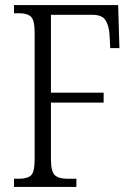

<svg xmlns="http://www.w3.org/2000/svg" viewBox="-20 -734 527 754"><path d="M35 0V-32H54Q87 -32 101.5 -45Q116 -58 116 -108V-606Q116 -655 101.5 -668.5Q87 -682 55 -682H35V-714H444L449 -545H413L410 -600Q407 -636 393.5 -656Q380 -676 341 -676H180V-370H387V-331H180V-110Q180 -60 195.5 -46Q211 -32 245 -32H280V0Z"/></svg>

Font: Noto Serif Tamil Condensed Light
Style: Regular
Weight: 300
Width: 3
Designer: Indian Type Foundry, Tom Grace, and the Monotype Design Team
Foundry: Monotype Imaging Inc.
Version: Version 2.004; ttfautohint (v1.8.4.7-5d5b)